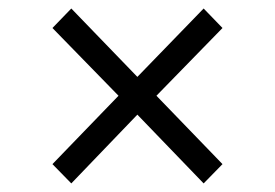

<svg xmlns="http://www.w3.org/2000/svg" viewBox="-20 -553 640 447"><path d="M146 -126 102.1 -170.9 255.9 -330.1 102.1 -487.8 146 -533.2 299.8 -374 454.1 -533.2 498 -487.8 344.2 -330.1 498 -170.9 454.1 -126 299.8 -286.1Z"/></svg>

Font: Office Code Pro D
Style: Regular
Weight: 400
Designer: Nathan Rutzky & Paul D. Hunt
Foundry: Adobe Systems Incorporated
Version: Version 1.004;PS 001.004;hotconv 1.0.70;makeotf.lib2.5.58329